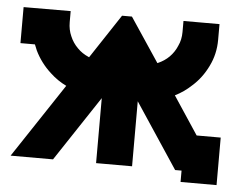

<svg xmlns="http://www.w3.org/2000/svg" viewBox="-43 -537 782 625"><g transform="rotate(5 348.0 -224.5)"><path d="M607.4 -118.2H686V37.1H568.4V0H547.4L406.7 -212.4V0H289.1V-212.4L148.4 0H9.8L170.4 -242.2Q141.1 -256.3 116.7 -279.3Q84 -309.1 64.9 -348.6Q62 -355 57.1 -367.7H9.8V-485.4L163.6 -485.8V-449.7Q163.6 -424.8 172.9 -404.3Q181.6 -383.3 197.8 -367.2Q212.9 -351.6 234.4 -342.3Q234.4 -341.8 235.4 -341.8Q236.3 -341.8 236.3 -341.3L331.5 -485.4H363.8L459.5 -341.8Q460.4 -341.8 460.9 -342.3Q482.4 -351.6 498 -367.2Q514.2 -383.8 522.5 -404.3Q532.2 -424.3 532.2 -449.7V-485.8H649.9V-434.6Q649.9 -388.2 630.4 -348.6Q610.8 -307.6 578.6 -279.3Q554.7 -256.8 525.4 -242.2Z"/></g></svg>

Font: Sangha Kali
Style: Regular
Weight: 400
Designer: Seslavinskaya Anna
Foundry: Popkern
Version: Version 2.000;PS 002.000;hotconv 1.0.88;makeotf.lib2.5.64775